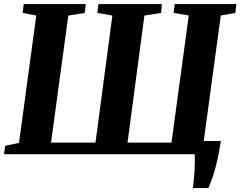

<svg xmlns="http://www.w3.org/2000/svg" viewBox="-21 -763 1190 950"><path d="M933 167.5Q935.5 151 937.5 131.5Q939.5 112 941 90.5Q942.5 69 943 46.2Q943.5 23.5 942 0L906.5 -65.5H1072Q1063 -8 1053 35.2Q1043 78.5 1032 110.8Q1021 143 1010 167.5ZM-1 0 4.5 -41.5 73 -56 158.5 -686 91 -699 96.5 -743H403.5L398.5 -699L317 -686L231.5 -57.5H451.5L535 -686L461 -699L466 -743H780L776 -699L693.5 -686L610 -57.5H827.5L913 -686.5L838 -699L843.5 -743H1148.5L1143.5 -699L1071.5 -686.5L986 -57L1060 -41.5L1055 0Z"/></svg>

Font: Merriweather 48pt ExtraBold
Style: Italic
Weight: 800
Italic angle: -7.8°
Version: Version 2.101